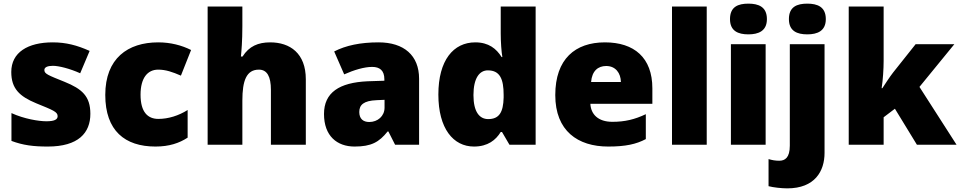

<svg xmlns="http://www.w3.org/2000/svg" viewBox="-20 -796 5281 1056"><path d="M477 -170C477 -267 431 -307 335 -346C243 -383 224 -390 224 -411C224 -426 241 -434 271 -434C304 -434 366 -418 421 -393L473 -516C404 -547 343 -563 270 -563C133 -563 42 -508 42 -400C42 -309 87 -266 179 -228C272 -190 297 -181 297 -157C297 -138 278 -129 235 -129C193 -129 113 -142 43 -174V-21C107 3 164 10 243 10C411 10 477 -65 477 -170Z M835 10C911 10 966 -9 1012 -39V-191C963 -160 906 -142 851 -142C793 -142 753 -179 753 -275C753 -368 792 -413 850 -413C892 -413 929 -400 975 -380L1031 -521C979 -547 918 -563 850 -563C683 -563 559 -475 559 -274C559 -77 667 10 835 10Z M1313 -652V-760H1122V0H1313V-243C1313 -352 1335 -413 1404 -413C1449 -413 1470 -375 1470 -302V0H1662V-360C1662 -503 1575 -563 1466 -563C1400 -563 1350 -542 1314 -485H1305C1308 -514 1313 -570 1313 -652Z M2062 -563C1962 -563 1882 -546 1818 -513L1873 -387C1927 -411 1983 -428 2027 -428C2068 -428 2094 -409 2094 -360V-352L2002 -349C1846 -342 1762 -287 1762 -169C1762 -48 1834 10 1930 10C2022 10 2065 -14 2112 -73H2116L2153 0H2285V-363C2285 -491 2202 -563 2062 -563ZM2051 -245 2095 -247V-204C2095 -157 2057 -125 2011 -125C1978 -125 1956 -142 1956 -180C1956 -220 1981 -242 2051 -245Z M2587 10C2663 10 2707 -26 2734 -70H2741L2782 0H2926V-760H2734V-612C2734 -565 2738 -510 2743 -482H2739C2710 -528 2668 -563 2594 -563C2474 -563 2391 -465 2391 -276C2391 -89 2473 10 2587 10ZM2665 -141C2617 -141 2584 -181 2584 -273C2584 -366 2617 -409 2663 -409C2730 -409 2750 -361 2750 -274V-259C2748 -179 2726 -141 2665 -141Z M3307 -563C3144 -563 3034 -472 3034 -273C3034 -76 3158 10 3325 10C3421 10 3479 -3 3532 -31V-168C3471 -139 3417 -126 3348 -126C3270 -126 3230 -167 3227 -225H3568V-310C3568 -479 3468 -563 3307 -563ZM3314 -433C3366 -433 3394 -394 3395 -345H3231C3236 -406 3269 -433 3314 -433Z M3867 0V-760H3676V0Z M4096 -776C4040 -776 3995 -759 3995 -691C3995 -625 4040 -607 4096 -607C4151 -607 4198 -625 4198 -691C4198 -759 4151 -776 4096 -776ZM4191 -553H4000V0H4191Z M4319 -691C4319 -625 4364 -607 4420 -607C4475 -607 4522 -625 4522 -691C4522 -759 4475 -776 4420 -776C4364 -776 4319 -759 4319 -691ZM4310 240C4462 240 4515 145 4515 45V-553H4324V5C4324 72 4297 88 4266 88C4244 88 4228 85 4207 79V228C4233 235 4279 240 4310 240Z M4840 -461V-760H4648V0H4840V-151L4902 -198L5023 0H5241L5037 -318L5229 -553H5016L4892 -397C4874 -374 4848 -334 4833 -311H4829C4836 -356 4840 -416 4840 -461Z"/></svg>

Font: Noto Sans Myanmar UI Black
Style: Regular
Weight: 900
Designer: Monotype Design Team
Foundry: Monotype Imaging Inc.
Version: Version 2.103